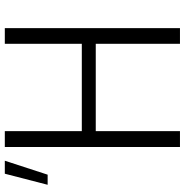

<svg xmlns="http://www.w3.org/2000/svg" viewBox="-5 -763 768 798"><g transform="rotate(-90 379.0 -364.0)"><path d="M10 -550 56 -728H110L52 -550ZM167 -728H233V-408H596V-728H661V0H596V-350H233V0H167Z"/></g></svg>

Font: Murecho Light
Style: Regular
Weight: 300
Designer: Neil Summerour
Foundry: Positype
Version: Version 1.010; ttfautohint (v1.8.3)